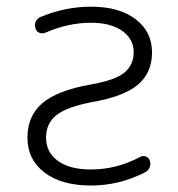

<svg xmlns="http://www.w3.org/2000/svg" viewBox="-20 -576 540 584"><path d="M260.7 -265.6Q183.6 -251 151.9 -226.1Q120.1 -201.2 120.1 -157.2Q120.1 -113.3 155.8 -86.9Q191.4 -60.5 256.8 -60.5Q334 -60.5 406.2 -98.6Q414.1 -103.5 423.3 -100.1Q432.6 -96.7 435.5 -87.9Q439.5 -77.1 435.1 -66.9Q430.7 -56.6 420.9 -51.8Q342.8 -11.7 256.8 -11.7Q167 -11.7 115.2 -51.3Q63.5 -90.8 63.5 -157.2Q63.5 -223.6 108.9 -262.2Q154.3 -300.8 252.9 -318.4Q332 -332 359.4 -356Q386.7 -379.9 386.7 -417Q386.7 -457 352.1 -481.9Q317.4 -506.8 256.8 -506.8Q187.5 -506.8 118.2 -476.6Q108.4 -472.7 99.1 -476.6Q89.8 -480.5 87.9 -490.2Q84 -501 88.9 -510.7Q93.8 -520.5 103.5 -524.4Q178.7 -555.7 256.8 -555.7Q342.8 -555.7 392.6 -517.6Q442.4 -479.5 442.4 -417Q442.4 -354.5 399.4 -318.4Q356.4 -282.2 260.7 -265.6Z"/></svg>

Font: Rounded-X Mgen+ 2m light
Style: Regular
Weight: 200
Designer: [Source Han Sans]
Ryoko NISHIZUKA  (kana & ideographs); Paul D. Hunt (Latin, Greek & Cyrillic); Wenlong ZHANG  (bopomofo
Version: Version 1.059.20150602